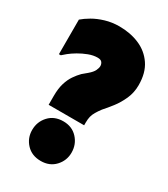

<svg xmlns="http://www.w3.org/2000/svg" viewBox="-180 -794 778 890"><g transform="rotate(30 209.0 -349.5)"><path d="M278 -247V-232H88V-280Q88 -319 96.5 -347Q105 -375 119 -395.5Q133 -416 148 -431L173 -452Q193 -469 199.5 -483Q206 -497 206 -507Q206 -518 199.5 -526.5Q193 -535 176 -535Q153 -535 128 -525.5Q103 -516 81 -503Q59 -490 43.5 -477.5Q28 -465 22 -459H12V-644Q29 -659 55.5 -674.5Q82 -690 117 -700.5Q152 -711 191 -711Q250 -711 298 -690.5Q346 -670 375 -627.5Q404 -585 404 -519Q404 -479 388.5 -444.5Q373 -410 352 -383Q331 -356 313 -336Q301 -320 293 -306.5Q285 -293 281.5 -279.5Q278 -266 278 -247ZM186 12Q138 12 109 -19Q80 -50 80 -93Q80 -137 109 -168.5Q138 -200 186 -200Q233 -200 262 -168.5Q291 -137 291 -93Q291 -50 262 -19Q233 12 186 12Z"/></g></svg>

Font: Phudu Light Black
Style: Regular
Weight: 900
Version: Version 1.005;gftools[0.9.23]